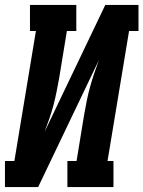

<svg xmlns="http://www.w3.org/2000/svg" viewBox="-35 -755 579 775"><path d="M-15 0V-105H23L110 -630H86V-735H273V-630H235L204 -441Q199 -413 193.5 -385.5Q188 -358 181 -331Q174 -304 164.5 -277Q155 -250 145 -223L390 -735H524V-630H486L399 -105H423V0H237V-105H274L305 -294Q310 -322 315.5 -349.5Q321 -377 328.5 -404Q336 -431 345 -458Q354 -485 364 -512L119 0Z"/></svg>

Font: Iosevka Slab Extrabold Oblique
Style: Regular
Weight: 800
Italic angle: -9°
Monospace: yes
Designer: Belleve Invis
Foundry: Belleve Invis
Version: Version 11.1.1; ttfautohint (v1.8.3)